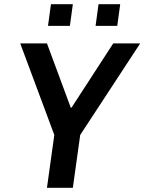

<svg xmlns="http://www.w3.org/2000/svg" viewBox="-20 -892 686 912"><path d="M203 0 238 -251 76 -686H203L316 -381H320L518 -686H646L361 -251L326 0ZM208 -769 222 -872H326L312 -769ZM434 -769 448 -872H551L537 -769Z"/></svg>

Font: Chivo Mono Medium Medium
Style: Italic
Weight: 500
Italic angle: -8.05°
Monospace: yes
Version: Version 1.008